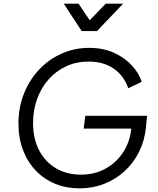

<svg xmlns="http://www.w3.org/2000/svg" viewBox="-20 -1019 867 1051"><path d="M81 -343Q81 -432 111.5 -507.5Q142 -583 195 -639Q248 -695 318.5 -726Q389 -757 468 -757Q545 -757 604 -730Q663 -703 702 -660.5Q741 -618 756 -571L682 -536Q659 -604 603 -643Q547 -682 465 -682Q398 -682 342 -656Q286 -630 245.5 -584Q205 -538 183 -477Q161 -416 161 -346Q161 -260 194 -196.5Q227 -133 286 -98Q345 -63 423 -63Q497 -63 556 -95Q615 -127 652.5 -183Q690 -239 698 -310L703 -351L734 -315H438L447 -385H785L779 -323Q772 -250 741.5 -188.5Q711 -127 662 -82Q613 -37 550 -12.5Q487 12 415 12Q343 12 282 -13Q221 -38 176 -85Q131 -132 106 -197.5Q81 -263 81 -343ZM427 -849 329 -999H410L471 -908L559 -999H654L511 -849Z"/></svg>

Font: Kosmopol Plus Jakarta Sans Italic It
Style: Regular
Weight: 400
Italic angle: -8.04999°
Designer: Gumpita Rahayu
Foundry: Tokotype
Version: Version 2.006